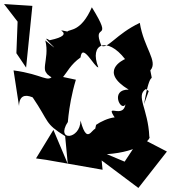

<svg xmlns="http://www.w3.org/2000/svg" viewBox="-49 -836 845 949"><path d="M686 -386 663 -321C697 -521 710 -403 694 -488C734 -533 662 -598 642 -723C524 -667 484 -592 452 -610C402 -734 518 -617 405 -800C351 -677 295 -693 284 -680C196 -699 344 -668 196 -637C131 -677 291 -541 175 -636C200 -539 133 -468 215 -464C186 -424 167 -468 18 -488L45 -312C48 -422 171 -315 159 -330L111 -357C198 -229 169 -228 273 -163L286 -26L215 -194L129 -53L179 -46L458 3L439 -188C413 -243 388 -92 349 -240C348 -145 224 -136 286 -233C285 -181 283 -299 326 -442L180 -473C275 -392 252 -484 349 -552C358 -628 418 -502 437 -503C390 -621 482 -657 569 -544C558 -539 439 -483 587 -393C493 -395 548 -281 571 -320C556 -233 435 -364 557 -201C581 -292 470 -250 426 -219L396 -86L635 93L776 -87L645 -155L567 -37L479 -74C643 -85 700 -151 689 -161C683 -299 620 -362 672 -396ZM38 -729 32 -573 80 -502 111 -807 -29 -816Z"/></svg>

Font: Asimov Silicon
Style: Regular
Weight: 400
Designer: Google
Version: Version 2.000980; 2014